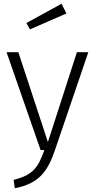

<svg xmlns="http://www.w3.org/2000/svg" viewBox="-20 -802 508 1026"><path d="M309 -782 121 -679 140 -645 335 -730ZM452 -523H391L236 -43L78 -523H15L197 0H217C184 92 158 133 53 159L59 204C187 179 234 116 273 2Z"/></svg>

Font: FiraGO Light
Style: Regular
Weight: 300
Designer: bBox Type
Foundry: bBox Type GmbH
Version: Version 1.001;PS 001.001;hotconv 1.0.88;makeotf.lib2.5.64775